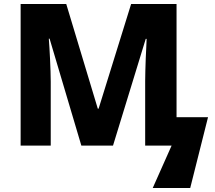

<svg xmlns="http://www.w3.org/2000/svg" viewBox="-20 -734 1083 968"><path d="M549.8 0 714.8 -538.1H719.2C719.2 -519 716.3 -481.4 714.8 -440.4C713.4 -398.9 711.9 -355.5 711.9 -326.2V0H845.2L750 213.9H939L1028.8 -143.1H870.1V-713.9H641.1L477.1 -186H473.1L314 -713.9H84V0H235.8V-321.8C235.8 -377.9 230 -493.7 226.1 -539.1H230L390.1 0Z"/></svg>

Font: Noto Reveo Sans
Style: Regular
Weight: 800
Designer: Monotype Design Team
Foundry: Monotype Imaging Inc.
Version: Version 2.007